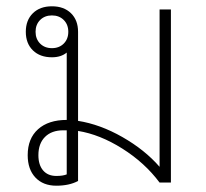

<svg xmlns="http://www.w3.org/2000/svg" viewBox="-20 -580 655 610"><path d="M523 -550V0H487Q440 -63 368.5 -108Q297 -153 228 -164V-5Q200 10 159 10Q117 10 92.5 -16Q68 -42 68 -87Q68 -140 101 -169.5Q134 -199 192 -199V-413Q174 -398 145 -398Q107 -398 84.5 -420Q62 -442 62 -479Q62 -516 84.5 -538Q107 -560 145 -560Q183 -560 205.5 -538Q228 -516 228 -479V-196Q298 -185 369 -144.5Q440 -104 487 -50V-550ZM197 -479Q197 -502 182.5 -516.5Q168 -531 145 -531Q122 -531 107.5 -516.5Q93 -502 93 -479Q93 -456 107.5 -441.5Q122 -427 145 -427Q168 -427 182.5 -441.5Q197 -456 197 -479ZM192 -166H181Q144 -166 123 -145Q102 -124 102 -87Q102 -56 117 -38.5Q132 -21 159 -21Q180 -21 192 -26Z"/></svg>

Font: Bai Jamjuree ExtraLight
Style: Regular
Weight: 275
Designer: Katatrad Aksorn Co.,Ltd.
Foundry: Cadson Demak Co.,Ltd.
Version: Version 1.000; ttfautohint (v1.6)